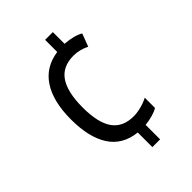

<svg xmlns="http://www.w3.org/2000/svg" viewBox="-215 -822 929 929"><g transform="rotate(-45 250.0 -357.0)"><path d="M268 -90Q175 -100 129.5 -170Q84 -240 84 -363Q84 -485 130.5 -556.5Q177 -628 268 -641V-724H321V-644Q383 -639 417 -619L392 -553Q351 -573 311 -573Q236 -573 200.5 -521Q165 -469 165 -364Q165 -259 200.5 -209Q236 -159 310 -159Q333 -159 360.5 -166Q388 -173 411 -185V-115Q380 -96 321 -89V10H268Z"/></g></svg>

Font: Noto Sans Mono UI Cond
Style: Regular
Weight: 400
Width: 3
Monospace: yes
Designer: Monotype Design team
Foundry: Monotype Imaging Inc.
Version: Version 1.000